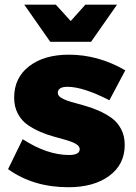

<svg xmlns="http://www.w3.org/2000/svg" viewBox="-20 -785 575 814"><path d="M366.2 -607.9H192.9L83 -765.1H216.8L279.8 -695.8L341.8 -765.1H476.1ZM225.1 -391.1Q225.1 -378.9 240.7 -369.6Q256.3 -360.4 281.5 -353Q306.6 -345.7 336.7 -337.6Q366.7 -329.6 397 -316.4Q427.2 -303.2 452.4 -285.4Q477.5 -267.6 493.2 -238.3Q508.8 -209 508.8 -170.9Q508.8 -87.9 443.4 -39.6Q377.9 8.8 270 8.8Q121.1 8.8 14.2 -67.9L76.2 -194.8Q179.7 -127.9 272.9 -127.9Q317.9 -127.9 317.9 -152.8Q317.9 -165 302.5 -174.3Q287.1 -183.6 262.7 -190.7Q238.3 -197.8 208.5 -205.8Q178.7 -213.9 149.2 -226.8Q119.6 -239.7 95.2 -257.1Q70.8 -274.4 55.4 -303.7Q40 -333 40 -371.1Q40 -455.6 103.8 -504.4Q167.5 -553.2 272 -553.2Q396.5 -553.2 511.2 -486.8L443.8 -359.9Q332.5 -417 266.1 -417Q225.1 -417 225.1 -391.1Z"/></svg>

Font: Montserrat-Arabic ExtraBold
Style: Regular
Weight: 800
Designer: Mohamed Gaber
Foundry: Kief Type Foundry
Version: Version 5.008;PS 005.008;hotconv 1.0.88;makeotf.lib2.5.64775